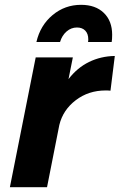

<svg xmlns="http://www.w3.org/2000/svg" viewBox="-20 -776 496 796"><path d="M456 -544 438 -400Q431 -401 418 -401Q347 -401 294 -360.5Q241 -320 226 -258L175 0H21L128 -538H282L264 -448Q300 -495 349 -519Q398 -543 456 -544ZM346 -613Q346 -636 333.5 -649Q321 -662 299 -662Q275 -662 256 -645.5Q237 -629 229 -602H131Q147 -671 198 -713.5Q249 -756 316 -756Q376 -756 410.5 -722.5Q445 -689 445 -632Q445 -612 443 -602H345Q346 -606 346 -613Z"/></svg>

Font: Gontserrat SemiBold
Style: Italic
Weight: 600
Italic angle: -11.3°
Designer: Julieta Ulanovsky
Foundry: Julieta Ulanovsky
Version: Version 6.001